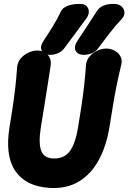

<svg xmlns="http://www.w3.org/2000/svg" viewBox="-20 -940 655 980"><path d="M170.8 -682Q205.4 -682 224.7 -659.3Q244 -636.6 238.2 -602Q229.2 -544 221.4 -495Q213.6 -446 205.9 -397.5Q198.2 -349 188.6 -291Q175.6 -210 190.2 -170.5Q204.8 -131 257.4 -131Q310 -131 337.8 -170.5Q365.6 -210 378.6 -291Q388.2 -349 395.9 -399.9Q403.6 -450.8 409.3 -501.5Q415 -552.2 419 -609.6Q421.6 -633.6 437.5 -652.1Q453.4 -670.6 476.4 -681.3Q499.4 -692 522.4 -692Q545.8 -692 565.4 -681.3Q585 -670.6 594.9 -652.1Q604.8 -633.6 599 -609.6Q585 -552.2 574.8 -501.5Q564.6 -450.8 556.4 -399.9Q548.2 -349 538.6 -291Q522.8 -193.8 483.5 -122.1Q444.2 -50.4 381.4 -12.9Q318.6 24.6 232 19Q112.4 11.4 58.6 -66.6Q4.8 -144.6 28.6 -291Q38.2 -349 45.4 -397.2Q52.6 -445.4 58.1 -493.8Q63.6 -542.2 67.6 -599.6Q70.2 -623.6 86 -642.1Q101.8 -660.6 124.8 -671.3Q147.8 -682 170.8 -682ZM307.2 -692.6Q297.4 -678 277.2 -669Q257 -660 236.8 -660H232.8Q205.4 -660 193.7 -680.1Q182 -700.2 202 -731.2Q228 -770.2 250.6 -807.2Q273.2 -844.2 291 -881.4Q297 -895 311 -903.3Q325 -911.6 343.7 -915.8Q362.4 -920 382.4 -920H389.4Q410.8 -920 421.9 -908.8Q433 -897.6 433.4 -880.9Q433.8 -864.2 421.2 -846.6Q392.6 -808.6 364.4 -769.6Q336.2 -730.6 307.2 -692.6ZM480.2 -692.6Q470.4 -678 450.2 -669Q430 -660 409.8 -660H405.8Q378.4 -660 366.7 -680.1Q355 -700.2 375 -731.2Q401 -770.2 426 -808.7Q451 -847.2 476.4 -886.2Q486.2 -901.2 506.9 -910.6Q527.6 -920 555.4 -920H562.4Q585.6 -920 599.7 -907.7Q613.8 -895.4 615.2 -877.5Q616.6 -859.6 601.2 -843Q565.8 -805.6 537.5 -768.1Q509.2 -730.6 480.2 -692.6Z"/></svg>

Font: Winky Sans
Style: Italic
Weight: 400
Italic angle: -8.97852°
Designer: Simon Atzbach
Foundry: typofactur
Version: Version 1.205